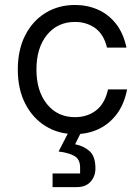

<svg xmlns="http://www.w3.org/2000/svg" viewBox="-20 -530 557 773"><path d="M281.7 10Q215.8 10 163.8 -22.1Q111.7 -54.2 81.7 -112.5Q51.7 -170.8 51.7 -250Q51.7 -330 81.7 -388.3Q111.7 -446.7 163.8 -478.3Q215.8 -510 281.7 -510Q331.7 -510 374.2 -491.2Q416.7 -472.5 446.7 -434.6Q476.7 -396.7 489.2 -338.3H410.8Q397.5 -392.5 362.9 -417.1Q328.3 -441.7 281.7 -441.7Q211.7 -441.7 169.2 -389.6Q126.7 -337.5 126.7 -250Q126.7 -163.3 169.2 -110.8Q211.7 -58.3 281.7 -58.3Q330.8 -58.3 366.2 -85Q401.7 -111.7 415 -170H491.7Q480 -110 449.6 -70Q419.2 -30 376.2 -10Q333.3 10 281.7 10ZM191.7 223.3V168.3H302.5V144.2Q302.5 110 277.9 97.1Q253.3 84.2 215.8 80L270 -25H320L282.5 50.8Q316.7 57.5 340.4 78.3Q364.2 99.2 364.2 148.3Q364.2 179.2 345 201.2Q325.8 223.3 289.2 223.3Z"/></svg>

Font: Funnel Sans Light Light
Style: Regular
Weight: 300
Version: Version 1.000